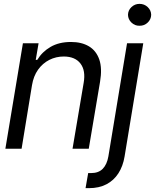

<svg xmlns="http://www.w3.org/2000/svg" viewBox="-20 -770 803 994"><path d="M145.5 -328.1 91.8 0H7.8L98.6 -545.9H179.7L165 -460H172.9Q198.2 -502 241.9 -527.3Q285.6 -552.7 347.7 -552.7Q402.3 -552.7 440.2 -530.3Q478 -507.8 493.9 -462.2Q509.8 -416.5 498 -346.7L439.5 0H355.5L413.1 -340.8Q424.3 -404.8 396.7 -440.9Q369.1 -477.1 310.5 -477.5Q270 -477.5 235.4 -460Q200.7 -442.4 177 -409.2Q153.3 -376 145.5 -328.1ZM637.7 -545.9H721.7L625 40Q616.7 90.3 593 127.2Q569.3 164.1 531 184.1Q492.7 204.1 440.4 204.1H422.9L436.5 126H452.1Q490.2 126 512 103.8Q533.7 81.5 541 40ZM702.1 -636.7Q678.2 -636.2 660.6 -653.1Q643.1 -669.9 642.6 -693.4Q643.1 -716.8 660.6 -733.4Q678.2 -750 702.1 -750Q727.1 -750 744.6 -733.4Q762.2 -716.8 762.7 -693.4Q762.2 -669.9 744.6 -653.1Q727.1 -636.2 702.1 -636.7Z"/></svg>

Font: Inter Tight
Style: Italic
Weight: 400
Italic angle: -9.39999°
Designer: Rasmus Andersson
Foundry: rsms
Version: Version 3.002